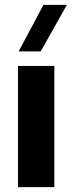

<svg xmlns="http://www.w3.org/2000/svg" viewBox="-20 -772 298 792"><path d="M54.2 -500H204.1V0H54.2ZM57.1 -560.1 159.2 -752H255.9L147.9 -560.1Z"/></svg>

Font: Gully
Style: Bold
Weight: 700
Designer: jaikishan Patel
Foundry: MagicType
Version: Version 1.000;Glyphs 3.2 (3242)